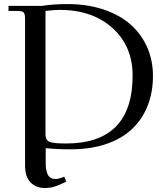

<svg xmlns="http://www.w3.org/2000/svg" viewBox="-20 -731 832 950"><path d="M22 -676.8V-702.1H189Q245.6 -710.9 314 -710.9Q411.1 -710.9 490.7 -684.6Q570.3 -658.2 624.3 -611.3Q678.2 -564.5 707.5 -498.8Q736.8 -433.1 736.8 -355Q736.8 -274.9 710.9 -208.7Q685.1 -142.6 635 -94.2Q585 -45.9 507.1 -19Q429.2 7.8 330.1 7.8Q263.2 7.8 206.1 2V76.2Q206.1 114.3 217.3 134.5Q228.5 154.8 254.9 154.8Q272 154.8 297.9 143.1L308.1 168Q270 186 249.3 192.6Q228.5 199.2 201.2 199.2Q158.2 199.2 131.1 171.4Q104 143.6 104 87.9V-637.2Q104 -662.1 96.9 -669.4Q89.8 -676.8 64.9 -676.8ZM205.1 -65.9Q205.1 -38.1 224.4 -29.5Q243.7 -21 306.2 -21Q636.2 -21 636.2 -356.9Q636.2 -502.4 536.6 -592.3Q437 -682.1 274.9 -682.1Q249 -682.1 205.1 -676.8Z"/></svg>

Font: Dihjauti S
Style: Bold
Weight: 700
Designer: T. Christopher White
Version: Version 3.0.0